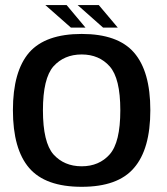

<svg xmlns="http://www.w3.org/2000/svg" viewBox="-20 -733 658 758"><path d="M302.5 4.5C397.5 4.5 466.5 -20 509 -70C552 -119.5 573.5 -195.5 573.5 -298C573.5 -400.5 552 -476 509 -525.5C466.5 -574.5 397.5 -599 302.5 -599C207 -599 138 -574.5 95 -525.5C52.5 -476 31 -400.5 31 -298C31 -195.5 52.5 -119.5 95 -70C138 -20 207 4.5 302.5 4.5ZM302.5 -76.5C256 -76.5 219 -92.5 191 -123.5C163.5 -155 149.5 -213 149.5 -297.5C149.5 -382 163.5 -439.5 191 -471C219 -502 256 -518 302.5 -518C348.5 -518 385.5 -502 413 -471C441 -439.5 455 -382 455 -297.5C455 -213 441 -155 413 -123.5C385.5 -92.5 348.5 -76.5 302.5 -76.5ZM260 -624H317.5L243 -713H159ZM387 -624H445L370 -713H286.5Z"/></svg>

Font: Anybody Medium
Style: Regular
Weight: 500
Designer: Tyler Finck
Foundry: Etcetera Type Company
Version: Version 1.110